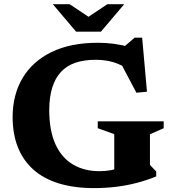

<svg xmlns="http://www.w3.org/2000/svg" viewBox="-20 -904 839 936"><path d="M711 -100 741.5 -68V-44Q698 -26 649 -13Q600 0 547.2 6.5Q494.5 13 439 13Q341.5 13 267.2 -9.8Q193 -32.5 142.8 -77.2Q92.5 -122 67 -186.5Q41.5 -251 41.5 -334.5Q42 -442.5 90.2 -523.8Q138.5 -605 231.2 -650.2Q324 -695.5 457 -695.5Q497 -695.5 534.8 -690.5Q572.5 -685.5 618 -673.5L572.5 -665.5L636.5 -720.5H673L696.5 -457L645 -452L552.5 -626.5L613.5 -560.5Q574 -588 534.5 -600.2Q495 -612.5 446 -612.5Q389.5 -612.5 347.2 -598Q305 -583.5 277 -553.2Q249 -523 234.8 -477.2Q220.5 -431.5 220 -368.5Q220 -267.5 250.2 -201Q280.5 -134.5 335.8 -102Q391 -69.5 464.5 -69.5Q492.5 -69.5 518.5 -74Q544.5 -78.5 568 -88Q591.5 -97.5 611 -111.5L537 -19V-250L456.5 -279V-312.5H778V-279L711 -249.5ZM426 -812.5H397L503.5 -883.5H585.5L472 -749.5H351L237.5 -883.5H319.5Z"/></svg>

Font: Newsreader
Style: Bold
Weight: 700
Designer: Hugues Gentile
Foundry: Production Type
Version: Version 1.003